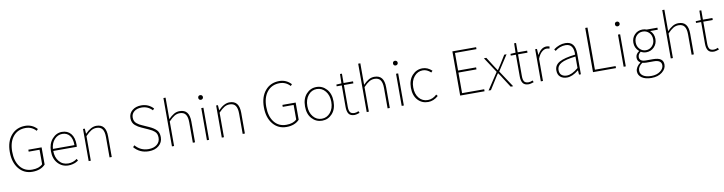

<svg xmlns="http://www.w3.org/2000/svg" viewBox="-26 -1821 11702 3104"><g transform="rotate(-10 5825.0 -268.5)"><path d="M368.2 12.7Q230.5 12.7 146 -90.8Q61.5 -194.3 61.5 -365.2Q61.5 -536.1 148.4 -637.7Q235.4 -739.3 378.9 -739.3Q493.2 -739.3 573.2 -653.3L549.8 -627.9Q480.5 -704.1 378.9 -704.1Q250 -704.1 175.3 -612.8Q100.6 -521.5 100.6 -365.2Q100.6 -208 172.9 -115.2Q245.1 -22.5 371.1 -22.5Q484.4 -22.5 542 -80.1V-318.4H363.3V-350.6H581.1V-68.4Q504.9 12.7 368.2 12.7Z M960 12.7Q857.4 12.7 788.1 -62Q718.8 -136.7 718.8 -261.7Q718.8 -385.7 786.6 -462.9Q854.5 -540 946.3 -540Q1039.1 -540 1092.3 -476.6Q1145.5 -413.1 1145.5 -296.9Q1145.5 -273.4 1143.6 -260.7H756.8Q756.8 -155.3 813.5 -87.4Q870.1 -19.5 961.9 -19.5Q1041 -19.5 1107.4 -68.4L1123 -37.1Q1097.7 -21.5 1079.6 -12.7Q1061.5 -3.9 1028.8 4.4Q996.1 12.7 960 12.7ZM756.8 -293.9H1110.4Q1110.4 -398.4 1066.4 -452.6Q1022.5 -506.8 946.3 -506.8Q873 -506.8 818.8 -448.7Q764.6 -390.6 756.8 -293.9Z M1292 0V-527.3H1321.3L1327.1 -443.4H1329.1Q1423.8 -540 1511.7 -540Q1592.8 -540 1631.8 -490.2Q1670.9 -440.4 1670.9 -338.9V0H1634.8V-334Q1634.8 -421.9 1604.5 -464.4Q1574.2 -506.8 1507.8 -506.8Q1460.9 -506.8 1420.9 -482.9Q1380.9 -459 1327.1 -403.3V0Z M2280.3 12.7Q2130.9 12.7 2038.1 -96.7L2063.5 -123Q2149.4 -22.5 2280.3 -22.5Q2367.2 -22.5 2418.9 -64.9Q2470.7 -107.4 2470.7 -175.8Q2470.7 -210.9 2460.9 -236.3Q2451.2 -261.7 2429.2 -280.3Q2407.2 -298.8 2388.7 -309.6Q2370.1 -320.3 2335.9 -335.9L2225.6 -385.7Q2195.3 -399.4 2174.8 -411.6Q2154.3 -423.8 2128.9 -444.8Q2103.5 -465.8 2090.3 -496.1Q2077.1 -526.4 2077.1 -564.5Q2077.1 -642.6 2135.3 -690.9Q2193.4 -739.3 2283.2 -739.3Q2402.3 -739.3 2481.4 -653.3L2458 -627.9Q2386.7 -704.1 2283.2 -704.1Q2208 -704.1 2161.6 -667Q2115.2 -629.9 2115.2 -568.4Q2115.2 -536.1 2126.5 -511.2Q2137.7 -486.3 2161.1 -468.3Q2184.6 -450.2 2199.2 -441.9Q2213.9 -433.6 2242.2 -420.9L2353.5 -371.1Q2428.7 -336.9 2468.3 -295.9Q2507.8 -254.9 2507.8 -178.7Q2507.8 -94.7 2444.8 -41Q2381.8 12.7 2280.3 12.7Z M2659.2 0V-793.9H2694.3V-441.4Q2741.2 -489.3 2784.7 -514.6Q2828.1 -540 2878.9 -540Q2960 -540 2999 -490.2Q3038.1 -440.4 3038.1 -338.9V0H3002V-334Q3002 -421.9 2971.7 -464.4Q2941.4 -506.8 2875 -506.8Q2828.1 -506.8 2788.1 -482.9Q2748 -459 2694.3 -403.3V0Z M3233.4 0V-527.3H3268.6V0ZM3252 -660.2Q3235.4 -660.2 3224.6 -670.4Q3213.9 -680.7 3213.9 -698.2Q3213.9 -716.8 3224.6 -727.1Q3235.4 -737.3 3252 -737.3Q3267.6 -737.3 3279.3 -727.1Q3291 -716.8 3291 -698.2Q3291 -681.6 3279.3 -670.9Q3267.6 -660.2 3252 -660.2Z M3477.5 0V-527.3H3506.8L3512.7 -443.4H3514.6Q3609.4 -540 3697.3 -540Q3778.3 -540 3817.4 -490.2Q3856.4 -440.4 3856.4 -338.9V0H3820.3V-334Q3820.3 -421.9 3790 -464.4Q3759.8 -506.8 3693.4 -506.8Q3646.5 -506.8 3606.4 -482.9Q3566.4 -459 3512.7 -403.3V0Z M4539.1 12.7Q4401.4 12.7 4316.9 -90.8Q4232.4 -194.3 4232.4 -365.2Q4232.4 -536.1 4319.3 -637.7Q4406.2 -739.3 4549.8 -739.3Q4664.1 -739.3 4744.1 -653.3L4720.7 -627.9Q4651.4 -704.1 4549.8 -704.1Q4420.9 -704.1 4346.2 -612.8Q4271.5 -521.5 4271.5 -365.2Q4271.5 -208 4343.8 -115.2Q4416 -22.5 4542 -22.5Q4655.3 -22.5 4712.9 -80.1V-318.4H4534.2V-350.6H4752V-68.4Q4675.8 12.7 4539.1 12.7Z M4889.6 -261.7Q4889.6 -389.6 4957.5 -464.8Q5025.4 -540 5124 -540Q5222.7 -540 5290.5 -464.8Q5358.4 -389.6 5358.4 -261.7Q5358.4 -135.7 5290.5 -61.5Q5222.7 12.7 5124 12.7Q5025.4 12.7 4957.5 -61.5Q4889.6 -135.7 4889.6 -261.7ZM5321.3 -261.7Q5321.3 -369.1 5265.1 -438Q5209 -506.8 5124 -506.8Q5039.1 -506.8 4983.4 -438Q4927.7 -369.1 4927.7 -261.7Q4927.7 -155.3 4983.4 -87.4Q5039.1 -19.5 5124 -19.5Q5209 -19.5 5265.1 -87.4Q5321.3 -155.3 5321.3 -261.7Z M5658.2 12.7Q5588.9 12.7 5561.5 -26.4Q5534.2 -65.4 5534.2 -139.6V-494.1H5450.2V-522.5L5534.2 -527.3L5538.1 -680.7H5569.3V-527.3H5724.6V-494.1H5569.3V-134.8Q5569.3 -77.1 5588.4 -48.3Q5607.4 -19.5 5661.1 -19.5Q5690.4 -19.5 5727.5 -37.1L5740.2 -6.8Q5683.6 12.7 5658.2 12.7Z M5856.4 0V-793.9H5891.6V-441.4Q5938.5 -489.3 5981.9 -514.6Q6025.4 -540 6076.2 -540Q6157.2 -540 6196.3 -490.2Q6235.4 -440.4 6235.4 -338.9V0H6199.2V-334Q6199.2 -421.9 6168.9 -464.4Q6138.7 -506.8 6072.3 -506.8Q6025.4 -506.8 5985.4 -482.9Q5945.3 -459 5891.6 -403.3V0Z M6430.7 0V-527.3H6465.8V0ZM6449.2 -660.2Q6432.6 -660.2 6421.9 -670.4Q6411.1 -680.7 6411.1 -698.2Q6411.1 -716.8 6421.9 -727.1Q6432.6 -737.3 6449.2 -737.3Q6464.8 -737.3 6476.6 -727.1Q6488.3 -716.8 6488.3 -698.2Q6488.3 -681.6 6476.6 -670.9Q6464.8 -660.2 6449.2 -660.2Z M6864.3 12.7Q6760.7 12.7 6694.3 -61Q6627.9 -134.8 6627.9 -261.7Q6627.9 -389.6 6696.8 -464.8Q6765.6 -540 6865.2 -540Q6949.2 -540 7019.5 -473.6L6996.1 -448.2Q6933.6 -506.8 6865.2 -506.8Q6780.3 -506.8 6723.1 -438Q6666 -369.1 6666 -261.7Q6666 -153.3 6720.7 -86.4Q6775.4 -19.5 6865.2 -19.5Q6944.3 -19.5 7011.7 -83L7032.2 -56.6Q6954.1 12.7 6864.3 12.7Z M7390.6 0V-725.6H7780.3V-693.4H7427.7V-404.3H7723.6V-371.1H7427.7V-33.2H7791V0Z M7856.4 0 8038.1 -275.4 7873 -527.3H7913.1L8002 -386.7Q8011.7 -370.1 8032.2 -340.3Q8052.7 -310.5 8059.6 -299.8H8063.5Q8078.1 -324.2 8120.1 -386.7L8207 -527.3H8245.1L8080.1 -273.4L8260.7 0H8219.7L8122.1 -151.4Q8100.6 -188.5 8058.6 -248H8053.7Q8043.9 -234.4 8033.7 -218.3Q8023.4 -202.1 8010.7 -182.6Q7998 -163.1 7991.2 -151.4L7895.5 0Z M8516.6 12.7Q8447.3 12.7 8419.9 -26.4Q8392.6 -65.4 8392.6 -139.6V-494.1H8308.6V-522.5L8392.6 -527.3L8396.5 -680.7H8427.7V-527.3H8583V-494.1H8427.7V-134.8Q8427.7 -77.1 8446.8 -48.3Q8465.8 -19.5 8519.5 -19.5Q8548.8 -19.5 8585.9 -37.1L8598.6 -6.8Q8542 12.7 8516.6 12.7Z M8714.8 0V-527.3H8744.1L8750 -427.7H8752Q8813.5 -540 8901.4 -540Q8930.7 -540 8952.1 -529.3L8943.4 -496.1Q8921.9 -504.9 8896.5 -504.9Q8857.4 -504.9 8817.9 -470.7Q8778.3 -436.5 8750 -364.3V0Z M9143.6 12.7Q9077.1 12.7 9034.7 -22.9Q8992.2 -58.6 8992.2 -129.9Q8992.2 -216.8 9073.7 -262.7Q9155.3 -308.6 9335.9 -329.1Q9341.8 -506.8 9208 -506.8Q9115.2 -506.8 9036.1 -443.4L9017.6 -471.7Q9110.4 -540 9210 -540Q9372.1 -540 9372.1 -340.8V0H9341.8L9336.9 -70.3H9334Q9232.4 12.7 9143.6 12.7ZM9146.5 -19.5Q9229.5 -19.5 9335.9 -109.4V-297.9Q9168.9 -279.3 9098.6 -239.3Q9028.3 -199.2 9028.3 -130.9Q9028.3 -73.2 9061 -46.4Q9093.8 -19.5 9146.5 -19.5Z M9571.3 0V-725.6H9608.4V-33.2H9948.2V0Z M10074.2 0V-527.3H10109.4V0ZM10092.8 -660.2Q10076.2 -660.2 10065.4 -670.4Q10054.7 -680.7 10054.7 -698.2Q10054.7 -716.8 10065.4 -727.1Q10076.2 -737.3 10092.8 -737.3Q10108.4 -737.3 10120.1 -727.1Q10131.8 -716.8 10131.8 -698.2Q10131.8 -681.6 10120.1 -670.9Q10108.4 -660.2 10092.8 -660.2Z M10488.3 256.8Q10388.7 256.8 10330.1 216.8Q10271.5 176.8 10271.5 110.4Q10271.5 76.2 10293 41.5Q10314.5 6.8 10351.6 -19.5V-24.4Q10304.7 -50.8 10304.7 -108.4Q10304.7 -166 10363.3 -205.1V-209Q10295.9 -268.6 10295.9 -353.5Q10295.9 -433.6 10348.1 -486.8Q10400.4 -540 10476.6 -540Q10513.7 -540 10545.9 -527.3H10721.7V-494.1H10595.7Q10658.2 -441.4 10658.2 -353.5Q10658.2 -274.4 10605.5 -220.7Q10552.7 -167 10476.6 -167Q10428.7 -167 10387.7 -191.4Q10341.8 -156.2 10341.8 -111.3Q10341.8 -38.1 10445.3 -38.1H10561.5Q10648.4 -38.1 10689.5 -9.3Q10730.5 19.5 10730.5 80.1Q10730.5 150.4 10662.6 203.6Q10594.7 256.8 10488.3 256.8ZM10476.6 -200.2Q10536.1 -200.2 10578.6 -243.7Q10621.1 -287.1 10621.1 -353.5Q10621.1 -421.9 10579.1 -464.4Q10537.1 -506.8 10476.6 -506.8Q10416 -506.8 10375 -464.8Q10334 -422.9 10334 -353.5Q10334 -287.1 10376 -243.7Q10418 -200.2 10476.6 -200.2ZM10490.2 224.6Q10580.1 224.6 10637.2 181.6Q10694.3 138.7 10694.3 84Q10694.3 -2 10566.4 -2H10447.3Q10420.9 -2 10382.8 -10.7Q10309.6 39.1 10309.6 107.4Q10309.6 161.1 10357.4 192.9Q10405.3 224.6 10490.2 224.6Z M10847.7 0V-793.9H10882.8V-441.4Q10929.7 -489.3 10973.1 -514.6Q11016.6 -540 11067.4 -540Q11148.4 -540 11187.5 -490.2Q11226.6 -440.4 11226.6 -338.9V0H11190.4V-334Q11190.4 -421.9 11160.2 -464.4Q11129.9 -506.8 11063.5 -506.8Q11016.6 -506.8 10976.6 -482.9Q10936.5 -459 10882.8 -403.3V0Z M11557.6 12.7Q11488.3 12.7 11460.9 -26.4Q11433.6 -65.4 11433.6 -139.6V-494.1H11349.6V-522.5L11433.6 -527.3L11437.5 -680.7H11468.8V-527.3H11624V-494.1H11468.8V-134.8Q11468.8 -77.1 11487.8 -48.3Q11506.8 -19.5 11560.5 -19.5Q11589.8 -19.5 11627 -37.1L11639.6 -6.8Q11583 12.7 11557.6 12.7Z"/></g></svg>

Font: Gen Shin Gothic ExtraLight
Style: Regular
Weight: 100
Designer: [Source Han Sans]
Ryoko NISHIZUKA  (kana & ideographs); Paul D. Hunt (Latin, Greek & Cyrillic); Wenlong ZHANG  (bopomofo
Version: Version 1.002.20150607